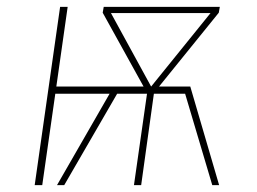

<svg xmlns="http://www.w3.org/2000/svg" viewBox="-20 -539 749 559"><path d="M443 -287H534L618 0H598L519 -266H428L391 0H370L408 -266H321L167 0H146L299 -266H141L103 0H81L155 -519H177L144 -287H398L279 -502L282 -519H620L617 -502ZM303 -501 420 -287 593 -501Z"/></svg>

Font: Fira Sans Thin
Style: Italic
Weight: 250
Italic angle: -8°
Designer: Carrois Corporate & Edenspiekermann AG
Foundry: Carrois Corporate GbR & Edenspiekermann AG
Version: Version 4.203